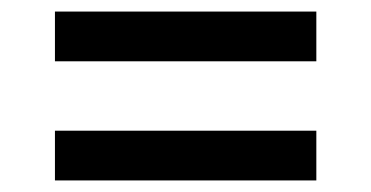

<svg xmlns="http://www.w3.org/2000/svg" viewBox="-20 -462 642 332"><path d="M75 -356H527V-442H75ZM75 -150H527V-236H75Z"/></svg>

Font: Uncut Sans Medium
Style: Regular
Weight: 500
Designer: Kasper Nordkvist
Foundry: UNCUT.wtf
Version: Version 1.304;Glyphs 3.2 (3246)